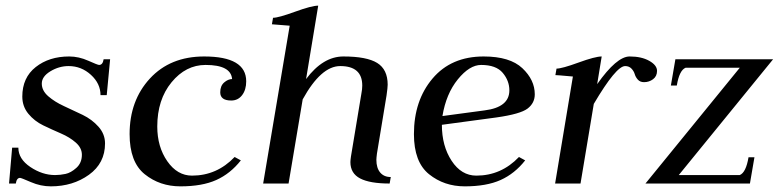

<svg xmlns="http://www.w3.org/2000/svg" viewBox="-20 -650 2758 680"><path d="M223 -416Q189 -416 158.5 -397.5Q128 -379 128 -354Q128 -329 151 -309Q174 -289 207 -274Q240 -259 273 -243Q306 -227 329 -201Q352 -175 352 -142Q352 -72 295 -31Q238 10 160 10Q124 10 89.5 -5Q55 -20 51 -20Q39 -20 36 0H12L23 -127H45Q45 -87 87.5 -58.5Q130 -30 175 -30Q193 -30 212 -34Q231 -38 250.5 -55.5Q270 -73 270 -102Q270 -126 248.5 -145Q227 -164 195.5 -177.5Q164 -191 133 -206Q102 -221 80.5 -247Q59 -273 59 -308Q59 -375 106.5 -412.5Q154 -450 225 -450Q259 -450 292.5 -435Q326 -420 331 -420Q344 -420 347 -440H370L358 -313H336Q336 -354 302 -385Q268 -416 223 -416Z M760 -323Q760 -346 774 -358Q788 -370 802 -370Q798 -420 708 -420Q638 -420 587.5 -358.5Q537 -297 537 -202Q537 -130 572.5 -79Q608 -28 660 -28Q748 -28 811 -94L833 -82Q796 -35 746 -12.5Q696 10 619 10Q546 10 492.5 -33Q439 -76 439 -175Q439 -294 511 -372Q583 -450 703 -450Q852 -450 852 -362Q852 -332 837.5 -313Q823 -294 799 -294Q760 -294 760 -323Z M1315 -106Q1313 -90 1313 -84Q1313 -55 1326.5 -39Q1340 -23 1364 -23L1360 0Q1290 0 1255.5 -18Q1221 -36 1221 -76Q1221 -82 1223 -96L1260 -319Q1263 -334 1263 -347Q1263 -416 1185 -416Q1117 -416 1052 -298L1002 0H912L1006 -559Q944 -564 943 -564L947 -587Q966 -587 1025 -608.5Q1084 -630 1107 -630L1064 -370Q1124 -450 1196 -450Q1279 -450 1316 -427Q1353 -404 1353 -350Q1353 -340 1349 -312Z M1874 -316Q1874 -285 1848.5 -265.5Q1823 -246 1738 -234L1545 -208Q1545 -133 1579.5 -80.5Q1614 -28 1667 -28Q1755 -28 1818 -94L1840 -82Q1803 -35 1753 -12.5Q1703 10 1626 10Q1553 10 1499.5 -33Q1446 -76 1446 -175Q1446 -294 1512 -372Q1578 -450 1693 -450Q1786 -450 1830 -408.5Q1874 -367 1874 -316ZM1547 -239 1696 -259Q1784 -270 1784 -330Q1784 -364 1760.5 -392Q1737 -420 1684 -420Q1643 -420 1601.5 -369Q1560 -318 1547 -239Z M2261 -359Q2247 -359 2239 -368Q2231 -377 2228 -387.5Q2225 -398 2216.5 -407Q2208 -416 2194 -416Q2162 -416 2083 -282L2036 0H1946L2009 -379Q2000 -380 1986 -381Q1972 -382 1963 -383Q1954 -384 1947 -384L1951 -407Q1970 -407 2029 -428.5Q2088 -450 2111 -450L2095 -352Q2164 -450 2210 -450Q2252 -450 2279.5 -434.5Q2307 -419 2307 -399Q2307 -380 2293 -369.5Q2279 -359 2261 -359Z M2636 0H2266L2600 -410H2408Q2386 -401 2377 -347H2356L2372 -440H2718L2384 -30H2600Q2622 -39 2631 -93H2652Z"/></svg>

Font: Judson
Style: Italic
Weight: 400
Italic angle: -9.5°
Version: Version 20110429